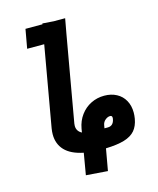

<svg xmlns="http://www.w3.org/2000/svg" viewBox="-125 -818 851 1033"><g transform="rotate(-15 300.0 -301.0)"><path d="M246 0Q177 -14 143.5 -49.2Q110 -84.5 110 -138Q110 -154 113 -172L191.5 -619H96.5L115.5 -725H210L211 -729.5L273.5 -725H336.5L321 -640L286 -441Q247.5 -218 237.5 -164.5Q236.5 -155.5 236.5 -152Q236.5 -122 264.5 -107.5L268 -128.5Q275.5 -170.5 299 -202.2Q322.5 -234 356.8 -251Q391 -268 431 -268Q469.5 -268 499.2 -252.2Q529 -236.5 545.2 -207.2Q561.5 -178 561.5 -139.5Q561.5 -123.5 558.5 -105.5Q551.5 -66 531 -42Q510.5 -18 471.2 -6Q432 6 367.5 8L346 129L225.5 120ZM406 -98Q438 -98 444.5 -135.5Q445 -138 445 -142Q445 -154 433.5 -154Q420 -154 406.8 -143.2Q393.5 -132.5 390.5 -115.5L387.5 -98Z"/></g></svg>

Font: JuliaMono BoldItalic
Style: Regular
Weight: 700
Italic angle: -9°
Monospace: yes
Designer: cormullion
Foundry: corm
Version: Version 0.049; ttfautohint (v1.8.4)